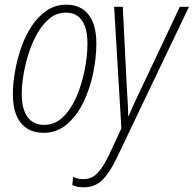

<svg xmlns="http://www.w3.org/2000/svg" viewBox="-20 -558 828 821"><path d="M167 10Q104 10 69.5 -32Q35 -74 35 -156Q35 -200 44 -251.5Q53 -303 70.5 -354Q88 -405 115.5 -446.5Q143 -488 180 -513Q217 -538 264 -538Q325 -538 358.5 -495.5Q392 -453 392 -372Q392 -310 378 -243.5Q364 -177 336 -119.5Q308 -62 265.5 -26Q223 10 167 10ZM169 -24Q215 -24 249.5 -57.5Q284 -91 307 -144.5Q330 -198 342 -258.5Q354 -319 354 -373Q354 -435 331 -469.5Q308 -504 261 -504Q224 -504 194.5 -481Q165 -458 142.5 -420Q120 -382 104.5 -335.5Q89 -289 81 -242Q73 -195 73 -156Q73 -92 97.5 -58Q122 -24 169 -24ZM337 243Q321 243 308.5 240Q296 237 289 233L293 198Q302 203 313 205.5Q324 208 338 208Q371 208 395 184Q419 160 445 107L499 -9L468 -529H505L523 -170Q525 -143 526.5 -114Q528 -85 528 -62H530Q540 -85 553 -114Q566 -143 578 -167L749 -529H788L479 118Q449 181 417.5 212Q386 243 337 243Z"/></svg>

Font: Noto Sans Condensed ExtraLight
Style: Italic
Weight: 200
Width: 3
Italic angle: -12°
Designer: Monotype Design Team
Foundry: Monotype Imaging Inc.
Version: Version 2.013; ttfautohint (v1.8.4.7-5d5b)